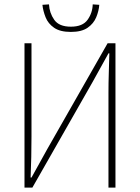

<svg xmlns="http://www.w3.org/2000/svg" viewBox="-20 -858 640 878"><path d="M92 0V-660H124V-232Q124 -186 123 -140Q122 -94 120 -46H124L196 -176L472 -660H508V0H476V-434Q476 -481 477.5 -524.5Q479 -568 480 -614H476L404 -484L128 0ZM304 -712Q255 -712 227.5 -731Q200 -750 188.5 -779Q177 -808 174 -836L204 -838Q206 -799 228 -767.5Q250 -736 304 -736Q358 -736 380.5 -767.5Q403 -799 404 -838L434 -836Q432 -808 420 -779Q408 -750 380.5 -731Q353 -712 304 -712Z"/></svg>

Font: Source Code Pro ExtraLight
Style: Regular
Weight: 200
Monospace: yes
Designer: Paul D. Hunt, Teo Tuominen
Foundry: Adobe
Version: Version 1.026;hotconv 1.1.0;makeotfexe 2.6.0